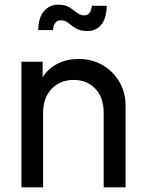

<svg xmlns="http://www.w3.org/2000/svg" viewBox="-20 -804 620 824"><path d="M72 0H165V-319Q165 -385 202 -423Q239 -461 296 -461Q353 -461 389 -423.5Q425 -386 425 -319V0H519V-349Q519 -407 492.5 -452.5Q466 -498 420.5 -524.5Q375 -551 317 -551Q267 -551 227 -530.5Q187 -510 163 -473V-539H72ZM355 -671Q393 -671 415 -698.5Q437 -726 438 -779H374Q373 -762 365 -750Q357 -738 342 -738Q324 -738 310 -749.5Q296 -761 278 -772.5Q260 -784 230 -784Q193 -784 169 -756.5Q145 -729 144 -675H207Q212 -717 240 -717Q259 -717 273 -705.5Q287 -694 305.5 -682.5Q324 -671 355 -671Z"/></svg>

Font: Plus Jakarta Sans Medium
Style: Regular
Weight: 500
Designer: Gumpita Rahayu
Foundry: Tokotype
Version: Version 2.004; ttfautohint (v1.8.3)